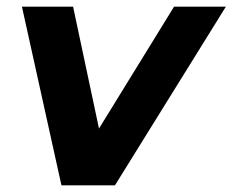

<svg xmlns="http://www.w3.org/2000/svg" viewBox="-20 -558 700 578"><path d="M660 -538 326 0H165L46 -538H200L278 -171L504 -538Z"/></svg>

Font: Idrija
Style: Bold Italic
Weight: 700
Italic angle: -11.3°
Designer: Julieta Ulanovsky
Foundry: Julieta Ulanovsky
Version: Version 7.200